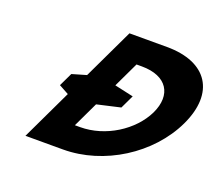

<svg xmlns="http://www.w3.org/2000/svg" viewBox="-134 -1013 1361 1201"><g transform="rotate(20 547.0 -412.5)"><path d="M374.3 -489 279.1 -461.2 236.4 -371.6 301.5 -336 141.8 0H391.5C663.2 0 934 -172 1048.6 -413C1162.7 -653 1054.5 -825 783.7 -825H534ZM562.3 -489 642.1 -657H677.2C846.6 -657 910.7 -550 845.1 -412C778.3 -274 612.9 -168 444.7 -168H409.7L489.5 -336L645.2 -371.6L687.8 -461.2Z"/></g></svg>

Font: Hussar
Style: BdSuprExtOblFive
Weight: 700
Foundry: Cannot Into Space Fonts
Version: Version 2.00